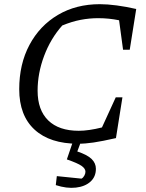

<svg xmlns="http://www.w3.org/2000/svg" viewBox="-20 -679 699 919"><path d="M354 9Q219 9 145.5 -58.5Q72 -126 72 -252Q72 -372 121 -464Q170 -556 257 -607.5Q344 -659 458 -659Q494 -659 539 -653Q584 -647 632 -636L601 -441H569L550 -582Q501 -592 450 -592Q408 -592 366 -584Q324 -576 278 -557Q222 -494 191 -411Q160 -328 160 -245Q160 -152 211 -102.5Q262 -53 357 -53Q404 -53 468 -69L534 -213H566L535 -18Q469 -3 428.5 3Q388 9 354 9ZM333 -13H372L350 46Q398 62 418.5 82Q439 102 439 129Q439 167 413 190.5Q387 214 343 219Q299 224 247 207L252 164L370 176Q378 172 383.5 162Q389 152 389 143Q389 128 370.5 115Q352 102 300 84Z"/></svg>

Font: Piazzolla SC
Style: Italic
Weight: 400
Italic angle: -11.3°
Designer: Juan Pablo del Peral
Foundry: Huerta Tipografica
Version: Version 1.330